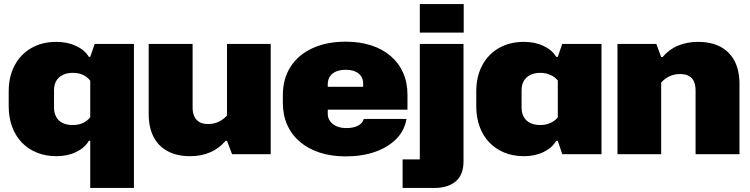

<svg xmlns="http://www.w3.org/2000/svg" viewBox="-20 -762 3708 949"><path d="M426 167V-66H419Q400 -32 357 -11Q314 10 259 10Q205 10 161.5 -8Q118 -26 87 -58.5Q56 -91 39.5 -136.5Q23 -182 23 -237V-310Q23 -383 52 -438Q81 -493 134 -524Q187 -555 259 -555Q314 -555 357 -534.5Q400 -514 419 -481H426L448 -545H642V167ZM340 -144Q369 -144 391 -154.5Q413 -165 426 -183V-363Q413 -381 391 -391.5Q369 -402 340 -402Q311 -402 290 -391.5Q269 -381 258 -362Q247 -343 247 -315V-230Q247 -204 258 -184Q269 -164 290 -154Q311 -144 340 -144Z M1318 -545V0H1127L1102 -66H1095Q1063 -28 1018.5 -9Q974 10 920 10Q854 10 808 -15Q762 -40 738.5 -86.5Q715 -133 715 -198V-545H932V-230Q932 -206 940 -187.5Q948 -169 965 -159Q982 -149 1009 -149Q1038 -149 1061.5 -160.5Q1085 -172 1102 -191V-545Z M1689 11Q1618 11 1561 -7.5Q1504 -26 1463 -60.5Q1422 -95 1400 -144Q1378 -193 1378 -255V-291Q1378 -373 1416.5 -432.5Q1455 -492 1525 -524Q1595 -556 1689 -556Q1758 -556 1814 -538Q1870 -520 1910.5 -485.5Q1951 -451 1972.5 -402.5Q1994 -354 1994 -294V-220H1566V-333H1789L1775 -319V-350Q1775 -370 1764.5 -385.5Q1754 -401 1735 -409Q1716 -417 1689 -417Q1661 -417 1641 -408.5Q1621 -400 1610.5 -384Q1600 -368 1600 -346V-200Q1600 -179 1611.5 -163Q1623 -147 1643.5 -138Q1664 -129 1693 -129Q1726 -129 1749 -140.5Q1772 -152 1778 -174H1989Q1980 -117 1939 -75.5Q1898 -34 1834 -11.5Q1770 11 1689 11Z M1970 167V26H2055V-545H2271V36Q2271 102 2232.5 134.5Q2194 167 2128 167ZM2055 -601V-742H2272V-601Z M2570 10Q2516 10 2472.5 -8Q2429 -26 2398 -58.5Q2367 -91 2350.5 -136.5Q2334 -182 2334 -237V-310Q2334 -383 2363 -438Q2392 -493 2445 -524Q2498 -555 2570 -555Q2625 -555 2667.5 -534.5Q2710 -514 2729 -481H2737L2759 -545H2953V0H2759L2737 -66H2729Q2710 -32 2667.5 -11Q2625 10 2570 10ZM2651 -144Q2678 -144 2701 -154.5Q2724 -165 2737 -182V-364Q2724 -381 2701 -391.5Q2678 -402 2651 -402Q2622 -402 2601 -391.5Q2580 -381 2569 -362Q2558 -343 2558 -315V-230Q2558 -204 2569 -184Q2580 -164 2601 -154Q2622 -144 2651 -144Z M3032 0V-545H3224L3248 -480H3255Q3287 -518 3331.5 -536.5Q3376 -555 3430 -555Q3497 -555 3542.5 -530Q3588 -505 3611.5 -459Q3635 -413 3635 -347V0H3418V-315Q3418 -340 3410.5 -358Q3403 -376 3386 -386Q3369 -396 3341 -396Q3313 -396 3289.5 -385Q3266 -374 3248 -354V0Z"/></svg>

Font: Hubot Sans Condensed ExtraLight Black
Style: Regular
Weight: 900
Version: Version 2.000